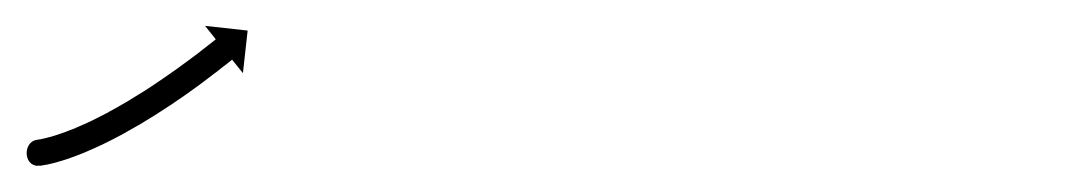

<svg xmlns="http://www.w3.org/2000/svg" viewBox="-21 -135 819 147"><path d="M7.6 -28C-3.4 -26.9 -3.5 -7.9 8.4 -8L8.3 -28C2.3 -28 4.7 -7.6 9.7 -8.1C9.7 -8.1 9.7 -8.1 9.8 -8.1C9.9 -8.1 9.9 -8.1 9.9 -8.1C11.4 -8.3 12.9 -8.6 14.4 -8.9C14.4 -8.9 14.5 -8.9 14.6 -8.9C14.6 -8.9 14.7 -8.9 14.7 -8.9C17.2 -9.4 19.7 -10.1 22.2 -10.7C22.2 -10.7 22.3 -10.7 22.3 -10.8C22.4 -10.8 22.4 -10.8 22.4 -10.8C25.8 -11.7 29.1 -12.8 32.4 -13.9C32.4 -13.9 32.5 -13.9 32.5 -13.9C32.6 -14 32.6 -14 32.6 -14C36.6 -15.4 40.5 -16.9 44.4 -18.5C44.4 -18.5 44.4 -18.5 44.5 -18.5C44.5 -18.6 44.5 -18.6 44.5 -18.6C48.9 -20.4 53.2 -22.4 57.5 -24.4C57.5 -24.4 57.6 -24.4 57.6 -24.4C57.7 -24.5 57.7 -24.5 57.7 -24.5C62.3 -26.7 66.9 -29.1 71.4 -31.5C71.4 -31.5 71.4 -31.5 71.5 -31.5C71.5 -31.5 71.5 -31.5 71.5 -31.5C76.2 -34.1 80.8 -36.7 85.4 -39.4C85.4 -39.4 85.5 -39.4 85.5 -39.4C85.5 -39.4 85.5 -39.4 85.5 -39.4C90.1 -42.2 94.7 -45 99.2 -47.8C99.2 -47.8 99.3 -47.8 99.3 -47.8C99.3 -47.9 99.3 -47.9 99.3 -47.9C103.7 -50.7 108 -53.5 112.4 -56.4C112.4 -56.4 112.4 -56.5 112.4 -56.5C112.4 -56.5 112.4 -56.5 112.4 -56.5C116.5 -59.2 120.5 -62 124.4 -64.8C124.4 -64.8 124.5 -64.9 124.5 -64.9C124.5 -64.9 124.5 -64.9 124.5 -64.9C128.1 -67.4 131.6 -70 135.1 -72.6C135.1 -72.6 135.1 -72.6 135.1 -72.6C135.1 -72.6 135.2 -72.7 135.2 -72.7C138.1 -74.9 141.1 -77.1 144 -79.4L144 -79.4L144.1 -79.4C146.3 -81.1 148.6 -82.9 150.8 -84.7L150.8 -84.7L150.9 -84.7C152.3 -85.8 153.7 -87 155.2 -88.1L155.2 -88.1L155.2 -88.1C155.7 -88.5 156.2 -88.9 156.7 -89.3L165 -79L168.6 -111.6L136 -115.2L144.2 -104.9C143.7 -104.5 143.2 -104.1 142.7 -103.7L142.7 -103.7L142.7 -103.7C141.3 -102.6 139.9 -101.5 138.5 -100.4L138.5 -100.4L138.5 -100.4C136.3 -98.7 134.1 -96.9 131.8 -95.2L131.9 -95.2L131.9 -95.2C129 -93 126.1 -90.8 123.2 -88.7C123.2 -88.7 123.2 -88.7 123.2 -88.7C123.2 -88.7 123.2 -88.7 123.2 -88.7C119.8 -86.2 116.3 -83.6 112.8 -81.1C112.8 -81.1 112.8 -81.1 112.9 -81.1C112.9 -81.2 112.9 -81.2 112.9 -81.2C109 -78.4 105.1 -75.7 101.1 -73C101.1 -73 101.2 -73 101.2 -73C101.2 -73 101.2 -73.1 101.2 -73.1C97 -70.2 92.8 -67.4 88.5 -64.7C88.5 -64.7 88.5 -64.7 88.6 -64.7C88.6 -64.7 88.6 -64.8 88.6 -64.8C84.2 -62 79.8 -59.3 75.3 -56.6C75.3 -56.6 75.3 -56.6 75.3 -56.6C75.4 -56.6 75.4 -56.7 75.4 -56.7C70.9 -54.1 66.5 -51.5 61.9 -49.1C61.9 -49.1 62 -49.1 62 -49.1C62 -49.1 62.1 -49.1 62.1 -49.1C57.7 -46.8 53.3 -44.6 48.9 -42.4C48.9 -42.4 48.9 -42.5 49 -42.5C49 -42.5 49.1 -42.5 49.1 -42.5C45 -40.6 40.8 -38.7 36.7 -37C36.7 -37 36.7 -37 36.8 -37C36.8 -37 36.9 -37 36.9 -37C33.2 -35.6 29.5 -34.1 25.8 -32.8C25.8 -32.8 25.9 -32.8 25.9 -32.8C26 -32.8 26 -32.9 26 -32.9C23 -31.8 20 -30.9 16.9 -30C16.9 -30 17 -30 17 -30C17.1 -30 17.1 -30.1 17.1 -30.1C14.9 -29.5 12.8 -28.9 10.5 -28.5C10.5 -28.5 10.6 -28.5 10.7 -28.5C10.7 -28.5 10.8 -28.5 10.8 -28.5C9.7 -28.3 8.5 -28.1 7.4 -28C7.4 -28 7.4 -28 7.5 -28C7.6 -28 7.6 -28 7.6 -28Z"/></svg>

Font: FRB American Cursive Just Arrows
Style: Bold Italic
Weight: 700
Italic angle: -25°
Version: Version 2.0;Modular Font Editor K font №1